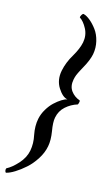

<svg xmlns="http://www.w3.org/2000/svg" viewBox="-172 -769 546 956"><g transform="rotate(15 100.5 -291.5)"><path d="M133.8 -722.7Q149.9 -718.8 168.7 -703.4Q187.5 -688 204.6 -665Q221.7 -642.1 229.7 -608.9Q237.8 -575.7 231.4 -541Q224.6 -508.3 201.2 -466.8Q200.2 -465.3 195.1 -455.6Q189.9 -445.8 188.5 -443.1Q187 -440.4 182.9 -432.1Q178.7 -423.8 177 -419.2Q175.3 -414.6 173.1 -407.7Q170.9 -400.9 169.9 -394.5Q163.1 -358.9 180.2 -335.4Q197.3 -312 226.6 -301.8Q228.5 -298.3 226.6 -291Q224.1 -281.7 222.7 -280.3Q189 -270 162.8 -246.6Q136.7 -223.1 129.9 -187.5Q125 -162.6 132.8 -118.2Q140.1 -73.2 133.8 -41Q127.4 -6.3 106.2 26.9Q85 60.1 59.1 83Q33.2 106 8.3 121.3Q-16.6 136.7 -34.2 140.6Q-38.6 140.6 -40.3 132.8Q-42 125 -39.1 119.1Q-12.7 106 16.8 73.5Q46.4 41 53.7 2.9Q61 -35.6 51.8 -77.1Q43 -122.1 50.8 -160.2Q56.2 -186.5 70.8 -210.9Q85.4 -235.4 103 -251.7Q120.6 -268.1 137.5 -278.6Q154.3 -289.1 166 -291Q140.1 -295.4 116 -333.7Q91.8 -372.1 101.6 -421.9Q110.8 -467.3 136.7 -509.8Q161.1 -551.3 168 -585Q175.3 -623 158.2 -655.5Q141.1 -688 120.1 -701.2Q119.6 -707 124.5 -714.8Q129.4 -722.7 133.8 -722.7Z"/></g></svg>

Font: Crimson
Style: BoldItalic
Weight: 700
Italic angle: -11°
Version: Version 0.8